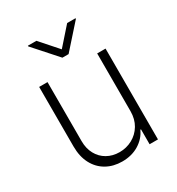

<svg xmlns="http://www.w3.org/2000/svg" viewBox="-178 -851 895 971"><g transform="rotate(-30 270.0 -366.0)"><path d="M415 -530.3H463.9V0H415V-86.9H411.1Q392.1 -44.4 350.3 -18.8Q308.6 6.8 252.9 6.8Q201.2 6.8 161.1 -15.9Q121.1 -38.6 98.6 -81.3Q76.2 -124 76.2 -182.6V-530.3H125V-185.5Q125 -142.6 142.8 -109.9Q160.6 -77.1 192.4 -59.1Q224.1 -41 264.6 -41Q304.7 -41 339.1 -59.6Q373.5 -78.1 394.3 -112.5Q415 -147 415 -193.4ZM270.5 -637.7 360.4 -739.3H409.2V-735.4L288.1 -599.6H252L130.9 -735.4V-739.3H180.7Z"/></g></svg>

Font: Pretendard Std ExtraLight
Style: Regular
Weight: 200
Designer: Base glyphs from Inter by Rasmus Andersson; Hangeul glyphs from Noto Sans CJK(Source Han Sans) by Jang Soo-young and Kan
Foundry: Kil Hyung-jin
Version: Version 1.309